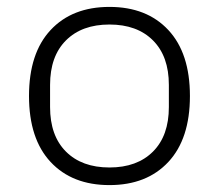

<svg xmlns="http://www.w3.org/2000/svg" viewBox="-20 -524 634 556"><path d="M297 -39Q377 -39 423 -85Q469 -131 469 -214V-278Q469 -361 423 -407Q377 -453 297 -453Q217 -453 171 -407Q125 -361 125 -278V-214Q125 -131 171 -85Q217 -39 297 -39ZM297 12Q189 12 126.5 -55Q64 -122 64 -246Q64 -370 126.5 -437Q189 -504 297 -504Q405 -504 467.5 -437Q530 -370 530 -246Q530 -122 467.5 -55Q405 12 297 12Z"/></svg>

Font: IBM Plex Sans Thai Light
Style: Regular
Weight: 300
Designer: Mike Abbink, Paul van der Laan, Pieter van Rosmalen, Ben Mitchell, Mark Frömberg
Foundry: Bold Monday
Version: Version 1.2